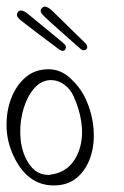

<svg xmlns="http://www.w3.org/2000/svg" viewBox="-25 -570 378 585"><path d="M138.8 -5Q57.8 -5 15.8 -96Q-3.9 -138 -5 -184Q-6.1 -230 8.8 -269.5Q23.7 -309 52.4 -334Q81.1 -359 123.1 -359Q160.1 -359 190.1 -331Q220 -303 235.9 -269Q256.3 -224 260 -177.5Q263.8 -131 250.8 -92Q237.8 -53 209.8 -29Q181.8 -5 138.8 -5ZM122.5 -37Q128.5 -37 129.2 -38Q166.1 -43 188.3 -66Q210.5 -89 219.5 -123.5Q228.5 -158 222.8 -198Q217 -238 199 -277Q188.7 -300 169.7 -313Q150.7 -326 130.7 -326Q101.7 -326 80.3 -302Q58.8 -278 47.4 -241Q35.9 -204 36.7 -163.5Q37.6 -123 52 -91Q76.5 -37 122.5 -37ZM229.3 -417Q225.3 -417 220.4 -421Q185.2 -452 153.2 -480.5Q121.1 -509 110.8 -519Q106.9 -523 103.4 -527Q100 -531 99.1 -535Q97.9 -540 101.9 -544.5Q105.9 -549 110.6 -550Q115.6 -550 121.9 -546.5Q128.2 -543 133.4 -538Q148.9 -523 169 -503Q189.1 -483 207.7 -465Q226.4 -447 235.5 -438Q239.9 -432 240.8 -428Q241.3 -417 229.3 -417ZM165.8 -415Q162.8 -415 157.1 -418Q119.6 -446 85.1 -472Q50.6 -498 39.6 -507Q28.5 -516 27.1 -522Q25.9 -527 28.8 -532Q31.6 -537 36.4 -538H38.4Q43.4 -538 49.1 -535Q54.8 -532 59.7 -528Q75.7 -515 98 -496.5Q120.2 -478 140.6 -461.5Q160.9 -445 169.7 -437Q174.6 -433 175.8 -428Q176.7 -424 173.8 -419.5Q170.8 -415 165.8 -415Z"/></svg>

Font: Oooh Baby
Style: Normal
Weight: 400
Designer: Robert E. Leuschke
Foundry: Robert E. Leuschke
Version: Version 1.011; ttfautohint (v1.8.3)